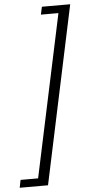

<svg xmlns="http://www.w3.org/2000/svg" viewBox="-100 -740 468 990"><g transform="rotate(-5 134.0 -245.0)"><path d="M-39.1 214.8 -31.2 174.8H59.6L238.3 -665H147.5L156.2 -705.1H302.7L107.4 214.8Z"/></g></svg>

Font: Crimson Pro ExtraLight
Style: Italic
Weight: 250
Italic angle: -12°
Designer: Jacques Le Bailly
Foundry: Baron von Fonthausen
Version: Version 1.003